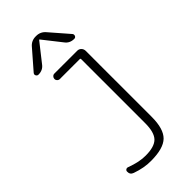

<svg xmlns="http://www.w3.org/2000/svg" viewBox="-296 -1019 1092 1092"><g transform="rotate(-45 250.0 -472.5)"><path d="M92.8 -11.7Q70.3 -19.5 71.3 -43.9Q71.3 -51.8 78.1 -56.2Q85 -60.5 92.8 -57.6Q161.1 -32.2 210.9 -33.2Q281.2 -33.2 310.1 -62.5Q338.9 -91.8 338.9 -166V-681.6Q338.9 -686.5 334 -686.5H172.9Q164.1 -686.5 157.7 -692.9Q151.4 -699.2 151.4 -708Q151.4 -716.8 157.7 -723.6Q164.1 -730.5 172.9 -730.5H356.4Q371.1 -730.5 380.9 -720.2Q390.6 -710 390.6 -695.3V-165Q390.6 -68.4 350.6 -29.3Q310.5 9.8 210.9 9.8Q156.2 10.7 92.8 -11.7ZM308.6 -927.7 405.3 -816.4Q411.1 -808.6 407.2 -799.3Q403.3 -790 392.6 -790Q357.4 -790 337.9 -816.4L251 -926.8Q250 -927.7 249 -927.7L247.1 -926.8L160.2 -816.4Q140.6 -790 105.5 -790Q95.7 -790 90.8 -798.8Q85.9 -807.6 92.8 -816.4L189.5 -927.7Q211.9 -955.1 247.1 -955.1H251Q286.1 -955.1 308.6 -927.7Z"/></g></svg>

Font: Rounded-L Mgen+ 1mn light
Style: Regular
Weight: 200
Designer: [Source Han Sans]
Ryoko NISHIZUKA  (kana & ideographs); Paul D. Hunt (Latin, Greek & Cyrillic); Wenlong ZHANG  (bopomofo
Version: Version 1.059.20150602